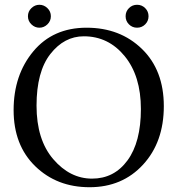

<svg xmlns="http://www.w3.org/2000/svg" viewBox="-20 -774 734 804"><path d="M331 -622Q249 -622 191 -548Q133 -474 133 -331.5Q133 -189 203 -107.5Q273 -26 365.5 -26Q458 -26 514 -102.5Q570 -179 570 -317.5Q570 -456 502 -539Q434 -622 331 -622ZM342.5 -658Q483 -658 574.5 -569Q666 -480 666 -329.5Q666 -179 579 -84.5Q492 10 355 10Q218 10 127.5 -78Q37 -166 37 -313Q37 -460 119.5 -559Q202 -658 342.5 -658ZM111.5 -672Q97 -686 97 -706Q97 -726 111.5 -740Q126 -754 145 -754Q164 -754 178.5 -740Q193 -726 193 -706Q193 -686 178.5 -672Q164 -658 145 -658Q126 -658 111.5 -672ZM520 -672Q506 -686 506 -706Q506 -726 520 -740Q534 -754 554 -754Q574 -754 588 -740Q602 -726 602 -706Q602 -686 588 -672Q574 -658 554 -658Q534 -658 520 -672Z"/></svg>

Font: Ponomar Unicode TT
Style: Regular
Weight: 400
Designer: Vladislav V. Dorosh, Yuri A.W. Shardt, Nikita Simmons, Aleksandr Andreev
Foundry: Ponomar Project
Version: 1.1